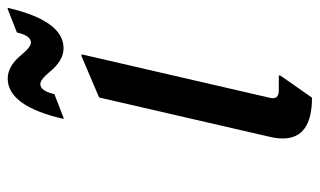

<svg xmlns="http://www.w3.org/2000/svg" viewBox="-180 -600 801 480"><g transform="rotate(-90 220.0 -360.5)"><path d="M215.3 19.5Q113.3 19.5 113.3 -53.7Q113.3 -67.9 117.2 -85L215.8 -512.7L318.8 -556.6H323.7L214.8 -85Q210 -63.5 233.4 -63.5H271L270 -58.6ZM162.1 -601.6Q194.3 -741.2 263.2 -741.2Q294.4 -741.2 322.3 -707Q341.8 -683.1 353.5 -683.1Q370.1 -683.1 378.4 -718.3L437 -741.2H439.9Q407.7 -601.6 338.9 -601.6Q308.1 -601.6 280.3 -635.7Q260.7 -659.7 249 -659.7Q232.4 -659.7 224.1 -624.5L165 -601.6Z"/></g></svg>

Font: Nova Script
Style: Regular
Weight: 400
Italic angle: -13°
Version: Version 2.001